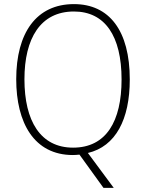

<svg xmlns="http://www.w3.org/2000/svg" viewBox="-20 -838 711 935"><path d="M612 -451C612 -689 512 -818 340 -818C157 -818 59 -678 59 -452C59 -240 146 -83 335 -83C345 -83 356 -84 367 -85L484 77H534L408 -93C543 -125 612 -256 612 -451ZM99 -452C99 -651 177 -782 340 -782C491 -782 572 -663 572 -451C572 -247 497 -119 336 -119C177 -119 99 -249 99 -452Z"/></svg>

Font: Noto Sans Kannada UI SemiCondensed ExtraLight
Style: Regular
Weight: 200
Width: 4
Designer: Jelle Bosma - Monotype Design Team
Foundry: Monotype Imaging Inc.
Version: Version 2.005